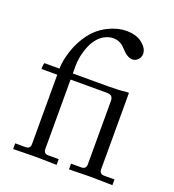

<svg xmlns="http://www.w3.org/2000/svg" viewBox="-132 -823 836 925"><g transform="rotate(20 286.0 -360.0)"><path d="M36.1 -408.2Q36.1 -431.2 40 -439.5H117.2Q117.2 -479 134.8 -532.7Q152.3 -586.4 185.5 -629.9Q217.8 -672.4 265.4 -696.5Q313 -720.7 360.4 -720.7Q411.1 -720.7 441.4 -696Q471.7 -671.4 471.7 -643.6Q471.7 -626.5 459.5 -613.8Q447.3 -601.1 431.6 -601.1Q404.8 -601.1 374.5 -635.7Q348.1 -666 312 -666Q288.6 -666 264.6 -652.8Q240.7 -639.6 221.7 -610.4Q207 -587.4 196.3 -551.5Q185.5 -515.6 185.5 -474.6V-439.5H371.1Q421.9 -439.5 456.1 -444.3H471.7V-52.7Q471.7 -28.3 496.1 -28.3H548.8V1Q547.4 1 500.7 0Q454.1 -1 437.5 -1Q420.9 -1 374.3 0Q327.6 1 326.2 1V-28.3H378.9Q403.3 -28.3 403.3 -52.7V-376Q403.3 -393.6 396 -400.9Q388.7 -408.2 371.1 -408.2H185.5V-52.7Q185.5 -28.3 210 -28.3H262.7V1Q261.2 1 214.6 0Q168 -1 151.4 -1Q134.8 -1 88.1 0Q41.5 1 40 1V-28.3H92.8Q117.2 -28.3 117.2 -52.7V-408.2Z"/></g></svg>

Font: Theano Old Style
Style: Regular
Weight: 400
Designer: Alexey Kryukov
Version: Version 2.00